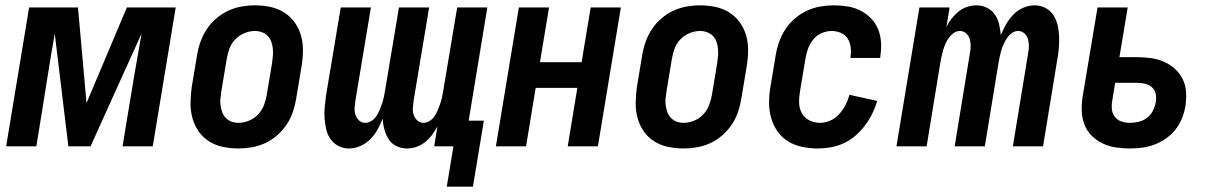

<svg xmlns="http://www.w3.org/2000/svg" viewBox="-20 -548 4541 719"><path d="M3 0 89 -520H272L304 -162L455 -520H638L552 0H439L456 -104Q469 -184 482.5 -263.5Q496 -343 510 -422L319 0H236L185 -422Q171 -343 158.5 -263.5Q146 -184 133 -104L116 0Z M873 8Q843 8 814.5 2Q786 -4 762.5 -19Q739 -34 723.5 -56.5Q708 -79 700.5 -106.5Q693 -134 693.5 -163.5Q694 -193 698 -222L718 -342Q722 -367 731 -392Q740 -417 754.5 -439Q769 -461 790 -479Q811 -497 835 -508Q859 -519 884 -523.5Q909 -528 934 -528Q964 -528 992.5 -522Q1021 -516 1044.5 -501Q1068 -486 1084 -463.5Q1100 -441 1107.5 -413.5Q1115 -386 1114.5 -356.5Q1114 -327 1109 -298L1089 -178Q1085 -153 1076.5 -128Q1068 -103 1053 -81Q1038 -59 1017.5 -41Q997 -23 973 -12Q949 -1 923.5 3.5Q898 8 873 8ZM873 -88Q892 -88 912 -96Q932 -104 946.5 -119.5Q961 -135 968.5 -154.5Q976 -174 979 -193L999 -313Q1001 -327 1002 -340.5Q1003 -354 1001.5 -367.5Q1000 -381 995.5 -393Q991 -405 982 -414Q973 -423 960.5 -427.5Q948 -432 934 -432Q915 -432 895.5 -424Q876 -416 861 -400.5Q846 -385 839 -365.5Q832 -346 829 -327L809 -207Q807 -193 805.5 -179.5Q804 -166 806 -152.5Q808 -139 812.5 -127Q817 -115 826 -106Q835 -97 847 -92.5Q859 -88 873 -88Z M1653 151 1678 0H1606L1618 -74Q1609 -58 1598 -43Q1587 -28 1572 -16Q1557 -4 1539.5 2Q1522 8 1504 8Q1483 8 1464.5 -1Q1446 -10 1435.5 -26.5Q1425 -43 1419.5 -63Q1414 -83 1413 -104Q1405 -83 1394 -63Q1383 -43 1366.5 -26.5Q1350 -10 1329 -1Q1308 8 1286 8Q1265 8 1247 -1.5Q1229 -11 1217.5 -27.5Q1206 -44 1201.5 -64Q1197 -84 1195.5 -105Q1194 -126 1196 -147.5Q1198 -169 1201 -191L1256 -520H1369L1311 -172Q1309 -158 1308 -144.5Q1307 -131 1311 -118.5Q1315 -106 1324.5 -97Q1334 -88 1348 -88Q1360 -88 1371.5 -95.5Q1383 -103 1390 -114Q1397 -125 1402 -137Q1407 -149 1411 -161Q1415 -173 1417.5 -185Q1420 -197 1422 -209L1474 -520H1587L1529 -172Q1527 -158 1526 -144.5Q1525 -131 1529 -118.5Q1533 -106 1542.5 -97Q1552 -88 1566 -88Q1578 -88 1589.5 -95.5Q1601 -103 1608 -114Q1615 -125 1620 -137Q1625 -149 1629 -161Q1633 -173 1635.5 -185Q1638 -197 1640 -209L1692 -520H1805L1735 -96H1792L1751 151Z M1837 0 1923 -520H2036L2002 -315H2158L2192 -520H2305L2219 0H2106L2142 -219H1986L1950 0Z M2540 8Q2510 8 2481.5 2Q2453 -4 2429.5 -19Q2406 -34 2390.5 -56.5Q2375 -79 2367.5 -106.5Q2360 -134 2360.5 -163.5Q2361 -193 2365 -222L2385 -342Q2389 -367 2398 -392Q2407 -417 2421.5 -439Q2436 -461 2457 -479Q2478 -497 2502 -508Q2526 -519 2551 -523.5Q2576 -528 2601 -528Q2631 -528 2659.5 -522Q2688 -516 2711.5 -501Q2735 -486 2751 -463.5Q2767 -441 2774.5 -413.5Q2782 -386 2781.5 -356.5Q2781 -327 2776 -298L2756 -178Q2752 -153 2743.5 -128Q2735 -103 2720 -81Q2705 -59 2684.5 -41Q2664 -23 2640 -12Q2616 -1 2590.5 3.5Q2565 8 2540 8ZM2540 -88Q2559 -88 2579 -96Q2599 -104 2613.5 -119.5Q2628 -135 2635.5 -154.5Q2643 -174 2646 -193L2666 -313Q2668 -327 2669 -340.5Q2670 -354 2668.5 -367.5Q2667 -381 2662.5 -393Q2658 -405 2649 -414Q2640 -423 2627.5 -427.5Q2615 -432 2601 -432Q2582 -432 2562.5 -424Q2543 -416 2528 -400.5Q2513 -385 2506 -365.5Q2499 -346 2496 -327L2476 -207Q2474 -193 2472.5 -179.5Q2471 -166 2473 -152.5Q2475 -139 2479.5 -127Q2484 -115 2493 -106Q2502 -97 2514 -92.5Q2526 -88 2540 -88Z M3043 8Q3013 8 2984 2Q2955 -4 2931.5 -18.5Q2908 -33 2892 -55.5Q2876 -78 2868 -105.5Q2860 -133 2860 -162.5Q2860 -192 2865 -222L2885 -342Q2889 -367 2898 -392Q2907 -417 2921.5 -439Q2936 -461 2957 -479Q2978 -497 3002 -508Q3026 -519 3051.5 -523.5Q3077 -528 3102 -528Q3128 -528 3153.5 -524Q3179 -520 3201 -509Q3223 -498 3240.5 -480.5Q3258 -463 3267.5 -440.5Q3277 -418 3279 -392.5Q3281 -367 3277 -340L3276 -331H3165V-336Q3168 -354 3165.5 -372Q3163 -390 3154 -404Q3145 -418 3128.5 -425Q3112 -432 3094 -432Q3075 -432 3056 -423.5Q3037 -415 3024.5 -399Q3012 -383 3005.5 -364.5Q2999 -346 2996 -327L2976 -207Q2972 -185 2972.5 -163.5Q2973 -142 2982.5 -124.5Q2992 -107 3010.5 -97.5Q3029 -88 3051 -88Q3070 -88 3089.5 -96.5Q3109 -105 3123 -121Q3137 -137 3146.5 -155.5Q3156 -174 3161 -193L3265 -170Q3258 -146 3246.5 -122.5Q3235 -99 3219.5 -78.5Q3204 -58 3184 -40.5Q3164 -23 3140.5 -12Q3117 -1 3092 3.5Q3067 8 3043 8Z M3337 0 3423 -520H3536L3524 -446Q3531 -462 3542.5 -477Q3554 -492 3568.5 -504Q3583 -516 3601 -522Q3619 -528 3636 -528Q3658 -528 3676 -519Q3694 -510 3705.5 -493.5Q3717 -477 3721.5 -457Q3726 -437 3728 -416Q3736 -437 3747.5 -457Q3759 -477 3775 -493.5Q3791 -510 3812 -519Q3833 -528 3854 -528Q3876 -528 3894.5 -518.5Q3913 -509 3924 -492.5Q3935 -476 3940 -456Q3945 -436 3946 -415Q3947 -394 3945.5 -372.5Q3944 -351 3940 -329L3886 0H3773L3830 -348Q3833 -362 3833 -375.5Q3833 -389 3829.5 -401.5Q3826 -414 3816 -423Q3806 -432 3793 -432Q3780 -432 3769.5 -424.5Q3759 -417 3751.5 -406Q3744 -395 3738.5 -383Q3733 -371 3729.5 -359Q3726 -347 3723.5 -335Q3721 -323 3719 -311L3668 0H3555L3612 -348Q3615 -362 3615 -375.5Q3615 -389 3611.5 -401.5Q3608 -414 3598 -423Q3588 -432 3575 -432Q3562 -432 3551.5 -424.5Q3541 -417 3533 -406Q3525 -395 3520 -383Q3515 -371 3511.5 -359Q3508 -347 3505.5 -335Q3503 -323 3501 -311L3450 0Z M4211 8Q4184 8 4158 4Q4132 0 4109 -11Q4086 -22 4068 -40Q4050 -58 4041 -81.5Q4032 -105 4031 -131.5Q4030 -158 4034 -185L4090 -520H4203L4172 -334H4236Q4263 -334 4289 -330.5Q4315 -327 4338 -317Q4361 -307 4379.5 -290.5Q4398 -274 4409 -251.5Q4420 -229 4421.5 -202.5Q4423 -176 4419 -150Q4415 -127 4406 -104.5Q4397 -82 4382 -63Q4367 -44 4346.5 -29.5Q4326 -15 4303 -6.5Q4280 2 4257 5Q4234 8 4211 8ZM4211 -88Q4227 -88 4244 -92Q4261 -96 4275 -106.5Q4289 -117 4297 -132.5Q4305 -148 4308 -165Q4311 -180 4308 -195.5Q4305 -211 4294 -221Q4283 -231 4267.5 -234.5Q4252 -238 4236 -238H4156L4145 -170Q4142 -153 4144 -137Q4146 -121 4155.5 -109.5Q4165 -98 4180 -93Q4195 -88 4211 -88Z"/></svg>

Font: Iosevka Custom
Style: Bold Italic
Weight: 700
Italic angle: -9°
Designer: Belleve Invis
Foundry: Belleve Invis
Version: Version 30.3.1; ttfautohint (v1.8.3)